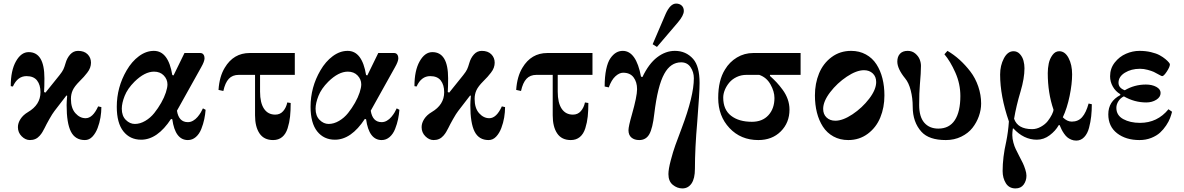

<svg xmlns="http://www.w3.org/2000/svg" viewBox="-20 -770 6608 1072"><path d="M40 -289Q40 -376 69 -427.5Q98 -479 140 -479Q228 -479 228 -333Q228 -286 226 -256L234 -253L312 -350Q328 -370 334 -383Q340 -396 346 -417Q354 -446 372 -466Q390 -486 416 -486Q450 -486 469 -467Q488 -448 488 -420Q488 -406 483 -392Q478 -378 467 -364Q456 -350 448 -341Q440 -332 424 -316Q396 -288 386 -266Q376 -244 376 -218Q376 -166 401 -138Q426 -110 458 -110Q498 -110 528 -176L546 -172Q546 -144 541 -114Q536 -84 525 -55Q514 -26 496 -7Q478 12 454 12Q400 12 376 -35Q352 -82 352 -183Q352 -202 355 -235L351 -237L284 -150Q273 -136 255.5 -105Q238 -74 229 -55Q222 -42 217 -33Q212 -24 201.5 -12Q191 0 177.5 6Q164 12 147 12Q122 12 101 -9Q80 -30 80 -60Q80 -83 94.5 -105.5Q109 -128 136 -144Q206 -185 206 -255Q206 -296 187 -320.5Q168 -345 128 -345Q78 -345 52 -287Z M632 -174Q632 -283 687 -377Q716 -427 756 -456.5Q796 -486 839 -486Q920 -486 942 -351L949 -349L1010 -474H1098Q1110 -474 1116 -465.5Q1122 -457 1122 -445Q1122 -427 1103 -394L968 -152Q978 -88 1029 -88Q1044 -88 1058 -96Q1072 -104 1083 -117Q1094 -130 1101 -142Q1108 -154 1113 -165L1128 -157Q1126 -131 1120.5 -104.5Q1115 -78 1104 -50Q1093 -22 1073.5 -5Q1054 12 1029 12Q958 12 942 -104L935 -106Q859 10 768 10Q706 10 669 -36.5Q632 -83 632 -174ZM660 -163Q660 -123 682.5 -100.5Q705 -78 733 -78Q762 -78 791 -95Q820 -112 841.5 -139Q863 -166 880 -196Q897 -226 906 -253.5Q915 -281 915 -299Q915 -327 894.5 -348.5Q874 -370 840 -370Q788 -370 731 -314Q692 -275 676 -234.5Q660 -194 660 -163Z M1200 -268Q1205 -343 1235 -392Q1284 -474 1374 -474H1626V-352H1432V-258Q1432 -196 1454 -163Q1476 -130 1517 -130Q1544 -130 1561 -149.5Q1578 -169 1584 -198L1603 -195Q1603 -152 1599.5 -119Q1596 -86 1586 -54Q1576 -22 1555.5 -5Q1535 12 1505 12Q1454 12 1429 -25Q1404 -62 1404 -126V-352H1313Q1278 -352 1257.5 -330Q1237 -308 1227 -262Z M1714 -174Q1714 -283 1769 -377Q1798 -427 1838 -456.5Q1878 -486 1921 -486Q2002 -486 2024 -351L2031 -349L2092 -474H2180Q2192 -474 2198 -465.5Q2204 -457 2204 -445Q2204 -427 2185 -394L2050 -152Q2060 -88 2111 -88Q2126 -88 2140 -96Q2154 -104 2165 -117Q2176 -130 2183 -142Q2190 -154 2195 -165L2210 -157Q2208 -131 2202.5 -104.5Q2197 -78 2186 -50Q2175 -22 2155.5 -5Q2136 12 2111 12Q2040 12 2024 -104L2017 -106Q1941 10 1850 10Q1788 10 1751 -36.5Q1714 -83 1714 -174ZM1742 -163Q1742 -123 1764.5 -100.5Q1787 -78 1815 -78Q1844 -78 1873 -95Q1902 -112 1923.5 -139Q1945 -166 1962 -196Q1979 -226 1988 -253.5Q1997 -281 1997 -299Q1997 -327 1976.5 -348.5Q1956 -370 1922 -370Q1870 -370 1813 -314Q1774 -275 1758 -234.5Q1742 -194 1742 -163Z M2294 -289Q2294 -376 2323 -427.5Q2352 -479 2394 -479Q2482 -479 2482 -333Q2482 -286 2480 -256L2488 -253L2566 -350Q2582 -370 2588 -383Q2594 -396 2600 -417Q2608 -446 2626 -466Q2644 -486 2670 -486Q2704 -486 2723 -467Q2742 -448 2742 -420Q2742 -406 2737 -392Q2732 -378 2721 -364Q2710 -350 2702 -341Q2694 -332 2678 -316Q2650 -288 2640 -266Q2630 -244 2630 -218Q2630 -166 2655 -138Q2680 -110 2712 -110Q2752 -110 2782 -176L2800 -172Q2800 -144 2795 -114Q2790 -84 2779 -55Q2768 -26 2750 -7Q2732 12 2708 12Q2654 12 2630 -35Q2606 -82 2606 -183Q2606 -202 2609 -235L2605 -237L2538 -150Q2527 -136 2509.5 -105Q2492 -74 2483 -55Q2476 -42 2471 -33Q2466 -24 2455.5 -12Q2445 0 2431.5 6Q2418 12 2401 12Q2376 12 2355 -9Q2334 -30 2334 -60Q2334 -83 2348.5 -105.5Q2363 -128 2390 -144Q2460 -185 2460 -255Q2460 -296 2441 -320.5Q2422 -345 2382 -345Q2332 -345 2306 -287Z M2862 -268Q2867 -343 2897 -392Q2946 -474 3036 -474H3288V-352H3094V-258Q3094 -196 3116 -163Q3138 -130 3179 -130Q3206 -130 3223 -149.5Q3240 -169 3246 -198L3265 -195Q3265 -152 3261.5 -119Q3258 -86 3248 -54Q3238 -22 3217.5 -5Q3197 12 3167 12Q3116 12 3091 -25Q3066 -62 3066 -126V-352H2975Q2940 -352 2919.5 -330Q2899 -308 2889 -262Z M3356 -287Q3356 -342 3364.5 -382.5Q3373 -423 3388 -444.5Q3403 -466 3420 -476Q3437 -486 3457 -486Q3532 -486 3559 -342L3567 -340Q3602 -414 3649 -450Q3696 -486 3748 -486Q3810 -486 3850 -441Q3886 -400 3886 -307Q3886 -252 3873 -90Q3860 58 3860 172Q3860 227 3841 254.5Q3822 282 3790 282Q3761 282 3736.5 262Q3712 242 3712 202Q3712 175 3725 125.5Q3738 76 3751 40Q3764 4 3786 -54Q3854 -234 3854 -333Q3854 -368 3835.5 -395Q3817 -422 3783 -422Q3724 -422 3689 -358Q3652 -292 3633 -134Q3624 -54 3605.5 -21Q3587 12 3549 12Q3522 12 3505.5 -2Q3489 -16 3489 -43Q3489 -64 3508 -130Q3537 -232 3537 -272Q3537 -312 3517.5 -338Q3498 -364 3459 -364Q3438 -364 3416 -344Q3394 -324 3379 -282ZM3624 -523 3696 -691Q3722 -750 3755 -750Q3774 -750 3786 -739Q3798 -728 3798 -709Q3798 -684 3765 -645L3648 -508Z M3990 -223Q3990 -322 4028 -382Q4053 -424 4094.5 -449Q4136 -474 4186 -474H4450V-352H4279V-346Q4300 -327 4316 -310Q4332 -293 4350 -268.5Q4368 -244 4378 -216Q4388 -188 4388 -158Q4388 -85 4339.5 -36.5Q4291 12 4214 12Q4116 12 4053 -55Q3990 -122 3990 -223ZM4018 -225Q4018 -158 4061.5 -124Q4105 -90 4178 -90Q4237 -90 4270.5 -127Q4304 -164 4304 -223Q4304 -259 4282 -298.5Q4260 -338 4219 -352H4148Q4118 -352 4093 -340Q4068 -328 4052 -309Q4036 -290 4027 -268Q4018 -246 4018 -225Z M4576 -162Q4576 -132 4595 -114Q4614 -96 4644 -96Q4686 -96 4740 -132Q4794 -168 4833 -219Q4872 -270 4872 -312Q4872 -342 4853 -360Q4834 -378 4804 -378Q4762 -378 4708 -342Q4654 -306 4615 -255Q4576 -204 4576 -162ZM4530 -237Q4530 -304 4553 -360Q4576 -416 4623 -451Q4670 -486 4732 -486Q4778 -486 4814.5 -466Q4851 -446 4873.5 -411Q4896 -376 4907 -332Q4918 -288 4918 -237Q4918 -170 4895 -114Q4872 -58 4825 -23Q4778 12 4716 12Q4670 12 4633.5 -8Q4597 -28 4574.5 -63Q4552 -98 4541 -142Q4530 -186 4530 -237Z M4990 -426Q4990 -454 5005 -470Q5020 -486 5048 -486Q5073 -486 5090.5 -471Q5108 -456 5115 -438Q5122 -420 5122 -402Q5122 -365 5116 -297Q5112 -253 5112 -184Q5112 -118 5140.5 -85Q5169 -52 5219 -52Q5280 -52 5311 -99Q5342 -146 5342 -234Q5342 -302 5314 -365Q5286 -428 5253 -467L5270 -486Q5306 -465 5338 -436Q5370 -407 5398 -370.5Q5426 -334 5442 -287Q5458 -240 5458 -192Q5458 -157 5445.5 -121.5Q5433 -86 5409.5 -56Q5386 -26 5347 -7Q5308 12 5261 12Q5167 12 5125 -34Q5076 -88 5076 -174Q5076 -222 5065 -265Q5054 -308 5034 -332Q4990 -386 4990 -426Z M5564 -354Q5564 -404 5585 -444Q5606 -484 5639 -484Q5660 -484 5674.5 -468Q5689 -452 5694.5 -431Q5700 -410 5700 -389Q5700 -333 5678 -259Q5654 -179 5642 -107Q5662 -49 5743 -49Q5768 -49 5792 -62.5Q5816 -76 5830 -94Q5844 -112 5853 -130Q5862 -148 5862 -158Q5830 -251 5830 -362Q5830 -389 5835.5 -415.5Q5841 -442 5856.5 -463Q5872 -484 5894 -484Q5926 -484 5946 -446.5Q5966 -409 5966 -355Q5966 -302 5952 -234Q5938 -166 5914 -115Q5938 -91 5964 -91Q6000 -91 6022 -116Q6044 -141 6058 -192L6076 -188Q6076 -152 6072.5 -120.5Q6069 -89 6060.5 -56.5Q6052 -24 6033.5 -4.5Q6015 15 5989 15Q5974 15 5961 9.5Q5948 4 5939 -3.5Q5930 -11 5921 -24Q5912 -37 5907.5 -46.5Q5903 -56 5896 -72L5891 -71Q5874 -40 5841 -15Q5808 10 5769 10Q5696 10 5638 -53L5635 -52Q5632 -31 5632 -16Q5632 4 5638 26Q5644 48 5651 62Q5658 76 5670 100Q5684 126 5691 141Q5698 156 5704.5 176Q5711 196 5711 211Q5711 239 5695.5 260.5Q5680 282 5650 282Q5614 282 5596 253Q5578 224 5578 185Q5578 108 5598 21Q5609 -33 5613 -92Q5564 -234 5564 -354Z M6168 -132Q6168 -204 6235 -239V-244Q6208 -260 6193 -287Q6178 -314 6178 -344Q6178 -388 6204 -421Q6230 -454 6267 -470Q6304 -486 6342 -486Q6376 -486 6406 -479Q6436 -472 6455 -461.5Q6474 -451 6487 -440Q6500 -429 6506 -421.5Q6512 -414 6512 -411Q6512 -397 6495 -371Q6478 -345 6469 -345Q6465 -345 6453 -352Q6434 -363 6422 -368.5Q6410 -374 6388 -380Q6366 -386 6345 -386Q6296 -386 6260.5 -364Q6225 -342 6225 -308Q6225 -279 6260 -266Q6314 -298 6378 -298Q6412 -298 6436 -285Q6460 -272 6460 -251Q6460 -228 6436 -213Q6412 -198 6380 -198Q6314 -198 6255 -232Q6236 -223 6224.5 -205Q6213 -187 6213 -168Q6213 -126 6251.5 -105Q6290 -84 6345 -84Q6442 -84 6504 -160L6524 -146Q6520 -130 6513 -111Q6506 -92 6491 -69.5Q6476 -47 6457 -29.5Q6438 -12 6408 0Q6378 12 6342 12Q6266 12 6217 -26Q6168 -64 6168 -132Z"/></svg>

Font: Old Standard TT
Style: Bold
Weight: 700
Designer: Alexey Kryukov <alexios@thessalonica.org.ru>
Version: Version 2.2